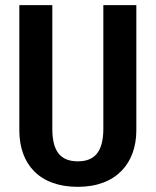

<svg xmlns="http://www.w3.org/2000/svg" viewBox="-20 -711 604 745"><path d="M509 -691H381V-212C381 -127 351 -85 282 -85C213 -85 183 -126 183 -212V-691H55V-205C55 -77 130 14 282 14C433 14 509 -80 509 -205Z"/></svg>

Font: Fira Sans Condensed Medium
Style: Regular
Weight: 500
Width: 3
Designer: Carrois Corporate & Edenspiekermann AG
Foundry: Carrois Corporate GbR & Edenspiekermann AG
Version: Version 4.202;PS 004.202;hotconv 1.0.88;makeotf.lib2.5.64775